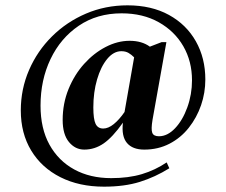

<svg xmlns="http://www.w3.org/2000/svg" viewBox="-20 -582 848 720"><path d="M370 118Q277 118 206.5 82.5Q136 47 97 -17.5Q58 -82 58 -168Q58 -248 89 -319.5Q120 -391 175 -445.5Q230 -500 302.5 -531Q375 -562 458 -562Q548 -562 613.5 -526Q679 -490 714.5 -427Q750 -364 750 -284Q750 -234 734 -187.5Q718 -141 688 -103Q658 -65 615.5 -43Q573 -21 521 -21Q477 -21 456 -46Q435 -71 441 -122Q402 -67 368.5 -44Q335 -21 296 -21Q262 -21 238.5 -49.5Q215 -78 215 -132Q215 -194 237 -248Q259 -302 295.5 -342.5Q332 -383 376.5 -406Q421 -429 466 -429Q512 -429 542 -407L586 -424H604L552 -133Q546 -97 551 -84Q556 -71 576 -71Q608 -71 636.5 -101Q665 -131 682.5 -179.5Q700 -228 700 -281Q700 -352 667.5 -408.5Q635 -465 575.5 -498.5Q516 -532 436 -532Q344 -532 275.5 -485.5Q207 -439 169.5 -360.5Q132 -282 132 -186Q132 -100 165.5 -39.5Q199 21 258.5 53.5Q318 86 397 86Q462 86 512 71Q562 56 605 27L615 49Q562 82 504.5 100Q447 118 370 118ZM330 -179Q330 -135 338.5 -117.5Q347 -100 367 -100Q386 -100 406.5 -116.5Q427 -133 447 -162L483 -367Q473 -377 462 -383.5Q451 -390 435 -390Q406 -390 382 -361Q358 -332 344 -284Q330 -236 330 -179Z"/></svg>

Font: Spectral
Style: Bold
Weight: 700
Designer: Jean-Baptiste Levee
Foundry: Production Type
Version: Version 2.001